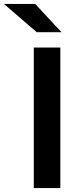

<svg xmlns="http://www.w3.org/2000/svg" viewBox="-101 -957 398 977"><path d="M206 0H71V-715H206ZM86 -793 -81 -937H78L212 -793Z"/></svg>

Font: Wix Madefor Display
Style: Bold
Weight: 700
Designer: Dalton Maag Ltd
Foundry: Dalton Maag Ltd
Version: Version 3.100